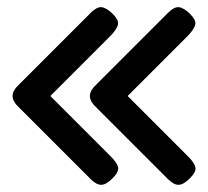

<svg xmlns="http://www.w3.org/2000/svg" viewBox="-20 -493 579 534"><path d="M293 3Q275 21 261.5 21Q248 21 232 5L31 -196Q15 -211 15 -226Q15 -241 31 -256L233 -458Q249 -474 262 -473Q275 -472 293 -455Q311 -437 308 -424.5Q305 -412 289 -395L120 -226L288 -58Q306 -40 308.5 -27.5Q311 -15 293 3ZM508 3Q490 21 476.5 21Q463 21 447 5L246 -196Q230 -211 230 -226Q230 -241 246 -256L448 -458Q464 -474 477 -473Q490 -472 508 -455Q526 -437 523 -424.5Q520 -412 504 -395L335 -226L503 -58Q521 -40 523.5 -27.5Q526 -15 508 3Z"/></svg>

Font: Fredoka
Style: Regular
Weight: 400
Designer: Ben Nathan
Foundry: Milena B. Brandão, Ben Nathan
Version: Version 2.001